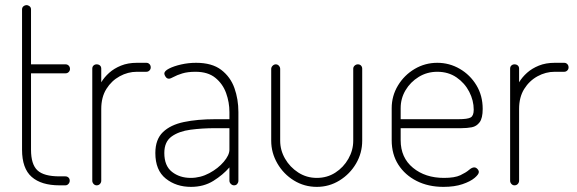

<svg xmlns="http://www.w3.org/2000/svg" viewBox="-20 -723 2250 749"><path d="M212 0Q141 0 103.5 -33Q66 -66 66 -139V-686Q66 -694 71.5 -698.5Q77 -703 83 -703Q90 -703 95.5 -698.5Q101 -694 101 -686V-472H236Q243 -472 248 -467Q253 -462 253 -454Q253 -447 248 -442Q243 -437 236 -437H101V-139Q101 -82 126 -58.5Q151 -35 212 -35H235Q242 -35 247 -30.5Q252 -26 252 -18Q252 -11 247 -5.5Q242 0 235 0Z M357 0Q350 0 345 -5.5Q340 -11 340 -18V-455Q340 -463 345 -467.5Q350 -472 357 -472Q365 -472 370 -467.5Q375 -463 375 -455V-402Q387 -422 406 -439Q425 -456 452 -467Q479 -478 514 -478H551Q558 -478 563 -473Q568 -468 568 -460Q568 -453 563 -448Q558 -443 551 -443H514Q479 -443 447 -425.5Q415 -408 395 -376Q375 -344 375 -298V-18Q375 -11 370 -5.5Q365 0 357 0Z M725 6Q667 6 626.5 -26.5Q586 -59 586 -126Q586 -179 615.5 -207.5Q645 -236 697.5 -247Q750 -258 819 -258H875V-286Q875 -324 862 -360Q849 -396 820 -419.5Q791 -443 743 -443Q712 -443 691 -436.5Q670 -430 657.5 -423Q645 -416 639 -416Q631 -416 626 -423.5Q621 -431 621 -436Q621 -446 639.5 -455.5Q658 -465 686.5 -471.5Q715 -478 745 -478Q807 -478 843 -450.5Q879 -423 894.5 -379.5Q910 -336 910 -286V-18Q910 -11 905.5 -5.5Q901 0 893 0Q886 0 880.5 -5.5Q875 -11 875 -18V-70Q850 -41 812.5 -17.5Q775 6 725 6ZM724 -29Q762 -29 796.5 -47.5Q831 -66 853 -92Q875 -118 875 -139V-223H820Q769 -223 723.5 -217Q678 -211 649.5 -190.5Q621 -170 621 -126Q621 -76 651 -52.5Q681 -29 724 -29Z M1216 6Q1167 6 1126.5 -19Q1086 -44 1062 -85.5Q1038 -127 1038 -174V-454Q1038 -461 1043.5 -466.5Q1049 -472 1056 -472Q1063 -472 1068 -466.5Q1073 -461 1073 -454V-174Q1073 -137 1092 -104Q1111 -71 1143.5 -50Q1176 -29 1216 -29Q1256 -29 1288 -49.5Q1320 -70 1339 -103.5Q1358 -137 1358 -174V-455Q1358 -462 1363.5 -467Q1369 -472 1376 -472Q1384 -472 1388.5 -467Q1393 -462 1393 -455V-174Q1393 -126 1369 -85Q1345 -44 1304.5 -19Q1264 6 1216 6Z M1710 6Q1651 6 1605.5 -17Q1560 -40 1534 -80.5Q1508 -121 1508 -176V-301Q1508 -349 1532.5 -389.5Q1557 -430 1597.5 -454Q1638 -478 1686 -478Q1733 -478 1773.5 -454.5Q1814 -431 1838.5 -390.5Q1863 -350 1863 -298Q1863 -262 1851 -246Q1839 -230 1820.5 -226.5Q1802 -223 1780 -223H1543V-176Q1543 -108 1591 -68.5Q1639 -29 1712 -29Q1754 -29 1776 -39.5Q1798 -50 1809.5 -60Q1821 -70 1830 -70Q1835 -70 1839 -67Q1843 -64 1845.5 -60Q1848 -56 1848 -52Q1848 -43 1831.5 -29Q1815 -15 1784 -4.5Q1753 6 1710 6ZM1543 -258H1768Q1805 -258 1816.5 -265Q1828 -272 1828 -295Q1828 -331 1810.5 -365Q1793 -399 1761 -421Q1729 -443 1686 -443Q1646 -443 1613.5 -423Q1581 -403 1562 -371Q1543 -339 1543 -301Z M1987 0Q1980 0 1975 -5.5Q1970 -11 1970 -18V-455Q1970 -463 1975 -467.5Q1980 -472 1987 -472Q1995 -472 2000 -467.5Q2005 -463 2005 -455V-402Q2017 -422 2036 -439Q2055 -456 2082 -467Q2109 -478 2144 -478H2181Q2188 -478 2193 -473Q2198 -468 2198 -460Q2198 -453 2193 -448Q2188 -443 2181 -443H2144Q2109 -443 2077 -425.5Q2045 -408 2025 -376Q2005 -344 2005 -298V-18Q2005 -11 2000 -5.5Q1995 0 1987 0Z"/></svg>

Font: Dosis ExtraLight ExtraLight
Style: Regular
Weight: 250
Version: Version 3.001; ttfautohint (v1.8.2)